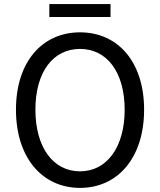

<svg xmlns="http://www.w3.org/2000/svg" viewBox="-20 -905 782 938"><path d="M371 13C555 13 684 -134 684 -369C684 -604 555 -747 371 -747C187 -747 58 -604 58 -369C58 -134 187 13 371 13ZM371 -68C239 -68 153 -186 153 -369C153 -553 239 -666 371 -666C502 -666 589 -553 589 -369C589 -186 502 -68 371 -68ZM221 -822H520V-885H221Z"/></svg>

Font: Noto Sans CJK JP Regular
Style: Regular
Weight: 400
Designer: Ryoko NISHIZUKA (kana & ideographs); Paul D. Hunt (Latin, Greek & Cyrillic); Wenlong ZHANG (bopomofo); Sandoll Communica
Foundry: Adobe Systems Incorporated
Version: Version 1.001;PS 1.001;hotconv 1.0.78;makeotf.lib2.5.61930